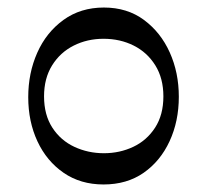

<svg xmlns="http://www.w3.org/2000/svg" viewBox="-20 -475 550 510"><path d="M256 -455Q318 -455 362.5 -422Q407 -389 431 -335.5Q455 -282 455 -218Q455 -153 430.5 -100Q406 -47 361.5 -16Q317 15 255 15Q194 15 149 -16Q104 -47 79.5 -99.5Q55 -152 55 -217Q55 -281 79 -335Q103 -389 148.5 -422Q194 -455 256 -455ZM256 -68Q298 -68 334 -85Q370 -102 392 -136Q414 -170 414 -219Q414 -267 392.5 -301.5Q371 -336 335 -354Q299 -372 255 -372Q212 -372 176 -354Q140 -336 118.5 -301.5Q97 -267 97 -219Q97 -170 119 -136Q141 -102 177.5 -85Q214 -68 256 -68Z"/></svg>

Font: Bona Nova SC
Style: Regular
Weight: 400
Designer: Mateusz Machalski
Foundry: Capitalics
Version: Version 4.001; ttfautohint (v1.8.4.7-5d5b)